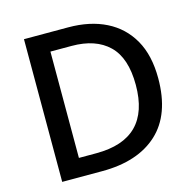

<svg xmlns="http://www.w3.org/2000/svg" viewBox="-104 -821 942 928"><g transform="rotate(-15 366.5 -357.0)"><path d="M673 -364Q673 -183 573.5 -91.5Q474 0 295 0H95V-714H316Q425 -714 505 -674Q585 -634 629 -556.5Q673 -479 673 -364ZM560 -361Q560 -496 494.5 -559.5Q429 -623 309 -623H203V-91H290Q560 -91 560 -361Z"/></g></svg>

Font: Noto Sans Telugu Medium
Style: Regular
Weight: 500
Designer: Jelle Bosma - Monotype Design Team
Foundry: Monotype Imaging Inc.
Version: Version 2.005; ttfautohint (v1.8.4.7-5d5b)